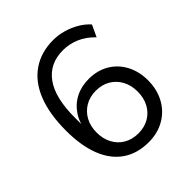

<svg xmlns="http://www.w3.org/2000/svg" viewBox="-196 -849 992 992"><g transform="rotate(-45 300.0 -352.5)"><path d="M325 9Q241 9 182.5 -31.5Q124 -72 94 -149Q64 -226 64 -335Q64 -457 97.5 -541.5Q131 -626 195.5 -670Q260 -714 349 -714Q385 -714 422 -703.5Q459 -693 491.5 -674Q524 -655 547 -629L517 -565Q480 -604 436.5 -622.5Q393 -641 347 -641Q298 -641 260.5 -623Q223 -605 196.5 -568.5Q170 -532 157 -477.5Q144 -423 144 -351V-258H135Q141 -315 168.5 -356.5Q196 -398 239 -420Q282 -442 336 -442Q398 -442 446 -414Q494 -386 521 -335.5Q548 -285 548 -220Q548 -154 520 -102Q492 -50 441 -20.5Q390 9 325 9ZM319 -61Q363 -61 397 -80.5Q431 -100 450 -135.5Q469 -171 469 -217Q469 -263 450 -298Q431 -333 397.5 -353Q364 -373 319 -373Q275 -373 241 -353Q207 -333 188 -298Q169 -263 169 -217Q169 -171 188 -135.5Q207 -100 241 -80.5Q275 -61 319 -61Z"/></g></svg>

Font: Nunito Sans 12pt ExtraLight 12pt
Style: Regular
Weight: 400
Version: Version 3.101;gftools[0.9.27]